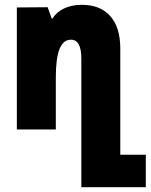

<svg xmlns="http://www.w3.org/2000/svg" viewBox="-20 -538 626 798"><path d="M318 -295Q318 -373 275 -373Q243 -373 227.5 -334.5Q212 -296 212 -216V0H50V-507L178 -508L195 -461H198Q215 -488 246.5 -503Q278 -518 320 -518Q397 -518 438.5 -471Q480 -424 480 -336V105H586V240H318Z"/></svg>

Font: Noto Sans Armenian Black Cond
Style: Regular
Weight: 900
Width: 3
Designer: Monotype Design team
Foundry: Monotype Imaging Inc.
Version: Version 1.000